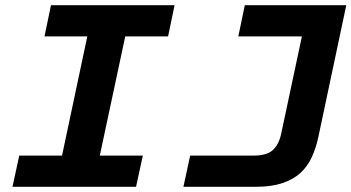

<svg xmlns="http://www.w3.org/2000/svg" viewBox="-20 -718 1351 738"><path d="M193 0 341 -698H487L338 0ZM176 -698H651L626 -578H151ZM54 -120H529L503 0H28ZM685 0 711 -120H956Q1005 -120 1028.5 -141Q1052 -162 1061 -205L1166 -698H1311L1204 -193Q1195 -150 1178.5 -114Q1162 -78 1134.5 -53Q1107 -28 1065 -14Q1023 0 963 0ZM921 -698H1299L1274 -578H896Z"/></svg>

Font: Azeret Mono Thin SemiBold
Style: Italic
Weight: 600
Italic angle: -12°
Version: Version 1.002